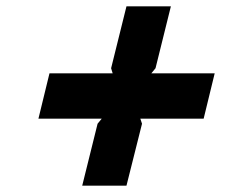

<svg xmlns="http://www.w3.org/2000/svg" viewBox="-20 -710 743 610"><path d="M662.1 -477.1 627 -333H425.8L431.2 -316.9L381.8 -120.1H241.2L290 -316.9L303.2 -333H102.1L137.2 -477.1H337.9L333 -493.2L381.8 -689.9H522.9L474.1 -493.2L460.9 -477.1Z"/></svg>

Font: Sinkin Sans 700 Bold Italic
Style: Bold Italic
Weight: 700
Italic angle: -112°
Designer: Keith Bates
Foundry: K-Type
Version: Sinkin Sans (version 1.0)  by Keith Bates   •   © 2014   www